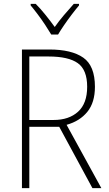

<svg xmlns="http://www.w3.org/2000/svg" viewBox="-20 -969 564 989"><path d="M234 -714Q349 -714 409 -672Q469 -630 469 -522Q469 -441 430 -393Q391 -345 323 -326L502 0H456L285 -316H131V0H93V-714ZM230 -678H131V-351H256Q335 -351 382 -393.5Q429 -436 429 -522Q429 -609 381 -643.5Q333 -678 230 -678ZM244 -791Q231 -813 212.5 -841Q194 -869 174 -895.5Q154 -922 138 -941V-949H164Q189 -924 215 -891.5Q241 -859 262 -830Q283 -860 308.5 -890Q334 -920 360 -949H387V-941Q370 -921 349.5 -894Q329 -867 310.5 -840Q292 -813 279 -791Z"/></svg>

Font: Noto Sans Tamil SemiCondensed ExtraLight
Style: Regular
Weight: 200
Width: 4
Designer: Jelle Bosma - Monotype Design Team
Foundry: Monotype Imaging Inc.
Version: Version 2.004; ttfautohint (v1.8.4.7-5d5b)